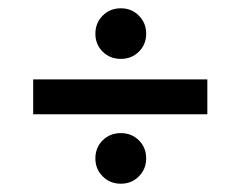

<svg xmlns="http://www.w3.org/2000/svg" viewBox="-20 -594 580 463"><path d="M210 -512.5Q210 -538.5 227.5 -556.2Q245 -574 271.5 -574Q297.5 -574 315 -556.2Q332.5 -538.5 332.5 -512.5Q332.5 -487 315 -469.5Q297.5 -452 271.5 -452Q245 -452 227.5 -469.5Q210 -487 210 -512.5ZM480 -318.5H60V-402.5H480ZM210 -212Q210 -238 227.5 -255.5Q245 -273 271.5 -273Q297.5 -273 315 -255.5Q332.5 -238 332.5 -212Q332.5 -186.5 315 -168.8Q297.5 -151 271.5 -151Q245 -151 227.5 -168.8Q210 -186.5 210 -212Z"/></svg>

Font: Hauora SemiBold
Style: Regular
Weight: 600
Designer: Wayne Shih
Foundry: WCYS
Version: Version 1.001